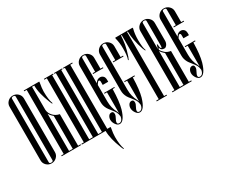

<svg xmlns="http://www.w3.org/2000/svg" viewBox="-156 -1288 2393 2023"><g transform="rotate(-30 1041.0 -276.5)"><path d="M210 -727V-73Q210 -38 184 -13Q158 12 122 12Q86 12 60.5 -13Q35 -38 35 -73V-727Q35 -762 60.5 -787Q86 -812 122 -812Q158 -812 184 -787Q210 -762 210 -727ZM100 -787V-13Q100 3 122 3Q145 3 145 -13V-787Q145 -803 122 -803Q100 -803 100 -787Z M250 0V-10H280V-790H250V-800H438Q439 -796 438 -790Q426 -724 426 -685Q426 -588 446 -535Q447 -532 442 -531Q440 -530 439 -532Q439 -533 433.5 -544Q428 -555 426 -561Q397 -636 386 -683Q372 -739 372 -790H345V-510Q348 -466 381 -433Q410 -403 455 -394V-10H485V0ZM345 -464V-10H390V-410Q357 -438 345 -464Z M840 -790H810V-10H850Q851 -6 850 0Q838 66 838 105Q838 202 858 255Q859 258 854 259Q852 260 851 258Q851 257 845.5 246Q840 235 838 229Q809 154 798 107Q784 49 784 0H495V-10H525V-790H495V-800H607V-790H590V-10H635V-790H618V-800H717V-790H700V-10H745V-790H728V-800H840Z M962 -491Q982 -519 1015 -519Q1035 -519 1051 -504.5Q1067 -490 1067 -458V-435H1000V-474Q1000 -494 986 -494Q976 -494 965 -476L955 -460V-260Q955 -182 991 -115Q997 -102 1000 -93V-345H970V-355H1095V-345H1069Q1066 -196 1043 -114Q1006 12 951 12Q925 12 905 -17Q885 -46 885 -76Q885 -99 897.5 -118.5Q910 -138 933 -138Q958 -138 958 -106Q958 -86 943 -61Q928 -35 928 -18Q928 -10 933 -3Q943 2 951 2Q964 2 977 -8Q994 -27 997 -55Q993 -89 982 -109Q970 -130 944.5 -161Q919 -192 912 -205Q890 -244 890 -287V-727Q890 -762 915.5 -787Q941 -812 977 -812Q1013 -812 1039 -787Q1065 -762 1065 -727V-595H1095V-585H970V-595H1000V-787Q1000 -803 977 -803Q955 -803 955 -787V-480Z M1340 -345H1314Q1311 -196 1288 -114Q1251 12 1196 12Q1170 12 1150 -17Q1130 -46 1130 -76Q1130 -99 1142.5 -118.5Q1155 -138 1178 -138Q1203 -138 1203 -106Q1203 -86 1188 -61Q1173 -35 1173 -18Q1173 -10 1178 -3Q1188 2 1196 2Q1209 2 1222 -8Q1239 -27 1242 -55Q1238 -89 1227 -109Q1215 -130 1189.5 -161Q1164 -192 1157 -205Q1135 -244 1135 -287V-727Q1135 -762 1160.5 -787Q1186 -812 1222 -812Q1258 -812 1284 -787Q1310 -762 1310 -727V-595H1340V-585H1215V-595H1245V-787Q1245 -803 1222 -803Q1200 -803 1200 -787V-260Q1200 -182 1236 -115Q1242 -102 1245 -93V-345H1215V-355H1340Z M1575 -530Q1576 -528 1572.5 -526Q1569 -524 1568 -527Q1560 -542 1555 -557Q1510 -688 1510 -790H1501V-10H1531V0H1406V-10H1436V-790H1427Q1425 -741 1416 -685Q1405 -625 1382 -557Q1377 -542 1369 -527Q1368 -524 1364.5 -526Q1361 -528 1362 -530Q1378 -569 1378 -658Q1378 -732 1362 -790Q1361 -794 1363 -800H1574Q1576 -794 1575 -790Q1559 -732 1559 -658Q1559 -569 1575 -530Z M1597 0V-10H1627V-727Q1627 -762 1652.5 -787Q1678 -812 1714 -812Q1750 -812 1776 -787Q1802 -762 1802 -727V-510Q1802 -483 1787.5 -462.5Q1773 -442 1756 -442Q1715 -442 1707 -479Q1707 -480 1706.5 -480Q1706 -480 1706 -481Q1705 -479 1697 -459Q1711 -433 1737 -412Q1760 -392 1802 -385V-10H1832V0ZM1731 -403Q1706 -424 1692 -447V-10H1737V-398Q1736 -398 1731 -403ZM1730 -462Q1737 -466 1737 -487V-787Q1737 -803 1714 -803Q1692 -803 1692 -787V-471Q1701 -498 1705 -514Q1705 -517 1708 -518Q1711 -519 1713 -517Q1715 -515 1715 -512Q1715 -467 1730 -462Z M1944 -491Q1964 -519 1997 -519Q2017 -519 2033 -504.5Q2049 -490 2049 -458V-435H1982V-474Q1982 -494 1968 -494Q1958 -494 1947 -476L1937 -460V-260Q1937 -182 1973 -115Q1979 -102 1982 -93V-345H1952V-355H2077V-345H2051Q2048 -196 2025 -114Q1988 12 1933 12Q1907 12 1887 -17Q1867 -46 1867 -76Q1867 -99 1879.5 -118.5Q1892 -138 1915 -138Q1940 -138 1940 -106Q1940 -86 1925 -61Q1910 -35 1910 -18Q1910 -10 1915 -3Q1925 2 1933 2Q1946 2 1959 -8Q1976 -27 1979 -55Q1975 -89 1964 -109Q1952 -130 1926.5 -161Q1901 -192 1894 -205Q1872 -244 1872 -287V-727Q1872 -762 1897.5 -787Q1923 -812 1959 -812Q1995 -812 2021 -787Q2047 -762 2047 -727V-595H2077V-585H1952V-595H1982V-787Q1982 -803 1959 -803Q1937 -803 1937 -787V-480Z"/></g></svg>

Font: Cathisma Unicode
Style: Normal
Weight: 400
Version: Version 1.0